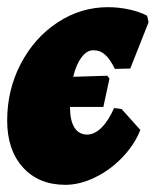

<svg xmlns="http://www.w3.org/2000/svg" viewBox="-21 -503 434 535"><path d="M318 -199 370 -141Q354 -100 320 -64.5Q286 -29 243.5 -8.5Q201 12 161 12Q87 12 43 -36.5Q-1 -85 -1 -167Q-1 -253 37 -325.5Q75 -398 139.5 -440.5Q204 -483 280 -483Q310 -483 339.5 -476.5Q369 -470 389 -459L393 -441L342 -312L299 -311Q286 -338 272 -350.5Q258 -363 239 -363Q221 -363 206 -343Q191 -323 183 -289L278 -292L284 -284L267 -205H174Q174 -167 186.5 -147.5Q199 -128 222 -128Q242 -128 261.5 -147Q281 -166 297 -202Z"/></svg>

Font: Alegreya Black
Style: Italic
Weight: 900
Italic angle: -7°
Designer: Juan Pablo del Peral
Foundry: Huerta Tipografica
Version: Version 2.007; ttfautohint (v1.6)